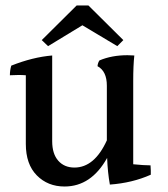

<svg xmlns="http://www.w3.org/2000/svg" viewBox="-20 -763 613 699"><path d="M280 -671 155 -595 132 -617 259 -743H302L429 -617L407 -595ZM465 -468V-165Q505 -161 528 -161Q529 -151 529 -142Q529 -133 529 -127Q462 -97 380 -91Q372 -135 370 -188Q312 -84 215 -84Q154 -84 114 -124.5Q74 -165 74 -239V-489Q62 -490 47.5 -490Q33 -490 16 -489Q16 -507 21 -524Q99 -555 170 -561V-249Q170 -203 192 -178Q214 -153 251 -153Q324 -153 369 -252V-451Q369 -504 335 -522Q336 -534 342 -543Q387 -562 444 -562Q456 -562 469 -561Q465 -525 465 -468Z"/></svg>

Font: Halant Medium
Style: Regular
Weight: 500
Designer: Hitesh Malaviya (Devanagari), Satya Rajpurohit (Latin)
Foundry: Indian Type Foundry
Version: Version 1.101;PS 1.0;hotconv 1.0.78;makeotf.lib2.5.61930; tt